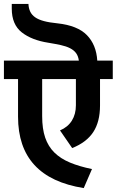

<svg xmlns="http://www.w3.org/2000/svg" viewBox="-30 -948 595 979"><path d="M545 -639V-545H480V-410Q480 -327 445.5 -274.5Q411 -222 338 -193L276 -283Q316 -300 336.5 -333Q357 -366 357 -411V-545H185V-356Q185 -291 200.5 -246Q216 -201 247.5 -170Q279 -139 327 -119Q375 -99 439 -86L397 11Q62 -42 62 -353V-545H-10V-639H372Q369 -662 358 -677Q347 -692 327.5 -702Q308 -712 280.5 -718Q253 -724 217 -730Q132 -743 81 -783Q30 -823 30 -904V-928H115Q116 -906 124 -889Q132 -872 149 -860Q166 -848 194 -840.5Q222 -833 263 -829Q365 -818 413 -769Q461 -720 466 -639Z"/></svg>

Font: Ek Mukta
Style: Bold
Weight: 700
Designer: Girish Dalvi and Yashodeep Gholap
Foundry: Ek Type
Version: Version 2.538;PS 1.002;hotconv 16.6.51;makeotf.lib2.5.65220;